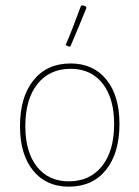

<svg xmlns="http://www.w3.org/2000/svg" viewBox="-20 -695 523 720"><path d="M284 -674 289 -675 302 -671 304 -665Q280 -605 244 -521L239 -520L226 -526Q250 -581 284 -674ZM245 -457Q330 -457 379 -396.5Q428 -336 428 -230Q428 -121 377.5 -58Q327 5 238 5Q153 5 104 -55.5Q55 -116 55 -222Q55 -331 105.5 -394Q156 -457 245 -457ZM245 -437Q166 -437 120.5 -380Q75 -323 75 -222Q75 -125 118.5 -70Q162 -15 238 -15Q317 -15 362.5 -72Q408 -129 408 -230Q408 -327 364.5 -382Q321 -437 245 -437Z"/></svg>

Font: Alegreya Sans Thin
Style: Regular
Weight: 100
Designer: Juan Pablo del Peral
Foundry: Huerta Tipografica
Version: Version 2.007